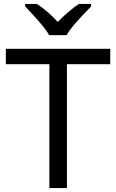

<svg xmlns="http://www.w3.org/2000/svg" viewBox="-20 -964 596 984"><path d="M323 0H233V-635H10V-714H545V-635H323ZM232 -784Q219 -807 197 -833.5Q175 -860 151 -886Q127 -912 109 -931V-944H169Q195 -927 223 -903Q251 -879 276 -852Q303 -879 331 -903Q359 -927 385 -944H447V-931Q428 -912 403.5 -886Q379 -860 356.5 -833.5Q334 -807 322 -784Z"/></svg>

Font: Noto Sans Pahawh Hmong
Style: Regular
Weight: 400
Designer: Monotype Design Team
Foundry: Monotype Imaging Inc.
Version: Version 2.001; ttfautohint (v1.8.4.7-5d5b)